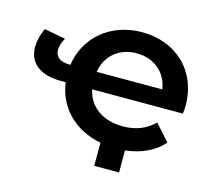

<svg xmlns="http://www.w3.org/2000/svg" viewBox="-95 -656 983 882"><g transform="rotate(15 396.5 -215.0)"><path d="M757 -264C757 -431 639 -540 478 -540C329 -540 217 -446 197 -310H191C147 -310 124 -330 124 -362C124 -378 130 -398 142 -419L41 -438C26 -405 19 -374 19 -347C19 -273 73 -227 175 -227H197C212 -111 297 -24 423 0V110H541V5C616 -3 678 -32 720 -80L651 -157C611 -118 563 -99 502 -99C406 -99 338 -149 323 -227H754C756 -239 757 -254 757 -264ZM478 -440C563 -440 623 -387 634 -310H322C334 -388 395 -440 478 -440Z"/></g></svg>

Font: Talent
Style: Bold
Weight: 600
Designer: Mike Powis
Version: Version 1.001;hotconv 1.0.109;makeotfexe 2.5.65596